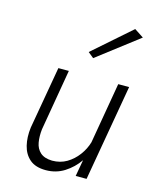

<svg xmlns="http://www.w3.org/2000/svg" viewBox="-111 -801 712 886"><g transform="rotate(15 244.5 -358.0)"><path d="M128 -168 178 -460H128L76 -162Q70 -115 79.5 -76Q89 -37 116.5 -13.5Q144 10 193 10Q242 10 281.5 -15Q321 -40 348 -79L334 0H386L466 -460H414L364 -169Q354 -135 332 -105.5Q310 -76 279.5 -58Q249 -40 210 -40Q173 -41 153.5 -58.5Q134 -76 129 -105Q124 -134 128 -168ZM468 -697 424 -726 244 -568 271 -546Z"/></g></svg>

Font: Jost* 300 Light Italic
Style: Italic
Weight: 300
Italic angle: -10°
Version: Version 3.200; ttfautohint (v0.97) -l 8 -r 50 -G 200 -x 14 -